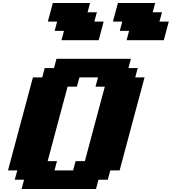

<svg xmlns="http://www.w3.org/2000/svg" viewBox="-20 -1270 1154 1290"><path d="M125 0H625L641.6 -62.5H704.1L721.2 -125H783.7Q811.5 -229.5 867.4 -437.7Q923.3 -646 951.2 -750H888.7L905.3 -812.5H842.8L859.4 -875H359.4L342.8 -812.5H280.3L263.7 -750H201.2Q173.3 -646 117.4 -437.5Q61.5 -229 33.7 -125H96.2L79.1 -62.5H141.6ZM471.2 -125H346.2L362.8 -187.5H300.3Q322.3 -270.5 366.9 -437.3Q411.6 -604 434.1 -687.5H496.6L513.7 -750H638.7L621.6 -687.5H684.1Q661.6 -604 616.9 -437.3Q572.3 -270.5 550.3 -187.5H487.8ZM830.6 -1000H1080.6Q1086.4 -1020.5 1097.4 -1062.5Q1108.4 -1104.5 1113.8 -1125H1051.3L1068.4 -1187.5H1005.9L1022.5 -1250H772.5Q766.6 -1229 755.4 -1187.5Q744.1 -1146 738.8 -1125H801.3L784.7 -1062.5H847.2ZM393.1 -1000H643.1Q648.9 -1020.5 659.9 -1062.3Q670.9 -1104 676.3 -1125H613.8L630.9 -1187.5H568.4L585 -1250H335Q329.6 -1229 318.4 -1187.5Q307.1 -1146 301.3 -1125H363.8L347.2 -1062.5H409.7Z"/></svg>

Font: Faithful 32x
Style: BoldOblique
Weight: 400
Foundry: Faithful Resource Pack
Version: Version 1.0; January 27, 2023